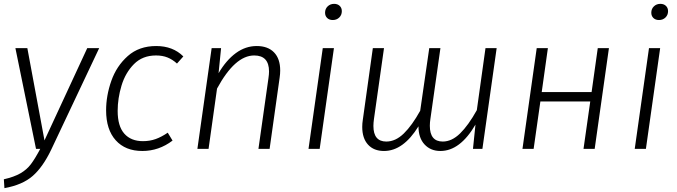

<svg xmlns="http://www.w3.org/2000/svg" viewBox="-28 -773 3515 997"><path d="M238 4Q195 94 142 140.5Q89 187 -5 204L-8 158Q45 146 78 127Q111 108 132.5 79.5Q154 51 181 0H159L52 -523H114L203 -44L425 -523H487Z M924 -480 891 -443Q868 -464 842 -474.5Q816 -485 782 -485Q712 -485 667.5 -440Q623 -395 603 -328.5Q583 -262 583 -197Q583 -118 617.5 -79Q652 -40 714 -40Q750 -40 780.5 -51Q811 -62 843 -84L868 -43Q797 11 711 11Q623 11 573 -44.5Q523 -100 523 -200Q523 -276 550 -353Q577 -430 635.5 -482Q694 -534 783 -534Q870 -534 924 -480Z M1427 -407Q1427 -389 1424 -369L1372 0H1314L1366 -367Q1369 -387 1369 -402Q1369 -485 1292 -485Q1192 -485 1099 -313L1055 0H997L1071 -523H1120L1107 -393Q1147 -461 1197 -497.5Q1247 -534 1305 -534Q1363 -534 1395 -501Q1427 -468 1427 -407Z M1632 0H1574L1648 -523H1706ZM1660 -707Q1660 -727 1673.5 -740Q1687 -753 1707 -753Q1725 -753 1736 -742.5Q1747 -732 1747 -715Q1747 -695 1733.5 -682Q1720 -669 1700 -669Q1682 -669 1671 -679.5Q1660 -690 1660 -707Z M2551 -523 2477 0H2428L2441 -126Q2361 11 2259 11Q2208 11 2176.5 -23Q2145 -57 2145 -117Q2066 11 1966 11Q1913 11 1883 -22Q1853 -55 1853 -114Q1853 -132 1856 -151L1908 -523H1966L1914 -156Q1911 -135 1911 -119Q1911 -38 1978 -38Q2026 -38 2069 -80Q2112 -122 2154 -198L2201 -523H2259L2207 -156Q2204 -137 2204 -120Q2204 -38 2271 -38Q2318 -38 2361 -80Q2404 -122 2448 -201L2493 -523Z M3037 -246H2778L2743 0H2685L2759 -523H2817L2785 -295H3044L3076 -523H3134L3060 0H3002Z M3326 0H3268L3342 -523H3400ZM3354 -707Q3354 -727 3367.5 -740Q3381 -753 3401 -753Q3419 -753 3430 -742.5Q3441 -732 3441 -715Q3441 -695 3427.5 -682Q3414 -669 3394 -669Q3376 -669 3365 -679.5Q3354 -690 3354 -707Z"/></svg>

Font: FiraGO Light
Style: Italic
Weight: 300
Italic angle: -8°
Designer: bBox Type GmbH
Foundry: bBox Type GmbH
Version: Version 1.001